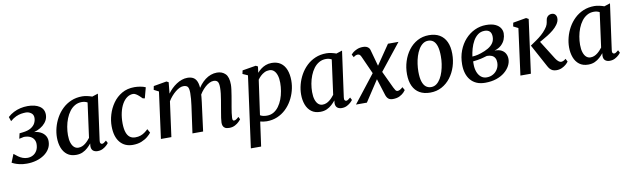

<svg xmlns="http://www.w3.org/2000/svg" viewBox="-46 -1138 6441 1960"><g transform="rotate(-10 3174.0 -158.0)"><path d="M154.5 10.5Q110 10.5 77.5 2.5Q45 -5.5 25.5 -14.2Q6 -23 1 -26L35.5 -111.5Q55.5 -94 76.8 -79Q98 -64 121.5 -55.2Q145 -46.5 171 -46.5Q201.5 -46.5 227.5 -60.5Q253.5 -74.5 269.5 -102.5Q285.5 -130.5 285.5 -171Q285.5 -196.5 273.2 -217.5Q261 -238.5 235.8 -251Q210.5 -263.5 170.5 -263.5L121 -253L133.5 -307.5L168.5 -311.5Q221 -317.5 252.2 -336.2Q283.5 -355 297.2 -381.8Q311 -408.5 311 -437Q311 -471 286.2 -488.2Q261.5 -505.5 233.5 -505.5Q211 -505.5 185.2 -501.5Q159.5 -497.5 130.8 -484.8Q102 -472 70 -444.5L54.5 -490Q83 -516 116.2 -533Q149.5 -550 186.5 -558.5Q223.5 -567 262 -567Q338.5 -567 384.8 -536.8Q431 -506.5 431 -449.5Q431 -417.5 416.5 -390.2Q402 -363 376.2 -341.5Q350.5 -320 316 -305.5Q281.5 -291 241.5 -284.5L235.5 -292.5Q289 -298.5 328.5 -284.8Q368 -271 389.8 -242.8Q411.5 -214.5 411.5 -178Q411.5 -134 390.8 -99.2Q370 -64.5 334.2 -40Q298.5 -15.5 252.2 -2.5Q206 10.5 154.5 10.5Z M926 -95.5Q922.5 -73 929.2 -64.2Q936 -55.5 945 -55.5Q953.5 -55.5 963.8 -61.8Q974 -68 989 -81L1003 -54Q999 -47 983.2 -31.5Q967.5 -16 943 -3Q918.5 10 887.5 10Q858.5 10 840.5 -5Q822.5 -20 822.5 -53L825.5 -80Q808 -58.5 785.5 -37.8Q763 -17 733.5 -3.5Q704 10 665.5 10Q609.5 10 573.2 -17.5Q537 -45 519.2 -92.2Q501.5 -139.5 501.5 -197.5Q501.5 -248 515.2 -300.5Q529 -353 555.8 -400.8Q582.5 -448.5 621.8 -486.2Q661 -524 712.8 -546Q764.5 -568 827.5 -568Q851.5 -568 880 -561.8Q908.5 -555.5 929.5 -547.5L991 -567.5ZM872 -497Q859 -504.5 844.2 -508Q829.5 -511.5 813.5 -511.5Q774 -511.5 742.2 -493.2Q710.5 -475 687 -443.8Q663.5 -412.5 647.8 -372.5Q632 -332.5 624.2 -288.8Q616.5 -245 616.5 -203Q616.5 -156 627.2 -123.8Q638 -91.5 656.8 -75Q675.5 -58.5 700.5 -58.5Q721.5 -58.5 739.5 -66Q757.5 -73.5 773 -85.8Q788.5 -98 801 -112Q813.5 -126 823.5 -138.5Z M1252.5 10Q1168.5 10 1120.2 -48.5Q1072 -107 1071.5 -214Q1071 -273 1089.5 -335Q1108 -397 1145.2 -450Q1182.5 -503 1238.5 -535.5Q1294.5 -568 1369 -568Q1397 -568 1429.5 -562.5Q1462 -557 1484 -546.5L1454.5 -436.5L1433.5 -441Q1421 -454 1405.5 -468.2Q1390 -482.5 1374 -492.2Q1358 -502 1344.5 -502Q1310.5 -502 1281.5 -481.8Q1252.5 -461.5 1231 -424.2Q1209.5 -387 1197.8 -335.8Q1186 -284.5 1186.5 -222.5Q1187.5 -167 1199.5 -131.5Q1211.5 -96 1234.5 -78.8Q1257.5 -61.5 1291 -61.5Q1321.5 -61.5 1344.8 -69.5Q1368 -77.5 1387.5 -91.2Q1407 -105 1425 -122.5L1447 -83Q1434.5 -66 1408.5 -44Q1382.5 -22 1343.5 -6Q1304.5 10 1252.5 10Z M1723 -557 1711.5 -440.5Q1730 -466.5 1753.5 -489.5Q1777 -512.5 1804 -530.2Q1831 -548 1859.8 -558Q1888.5 -568 1918 -568Q1954.5 -568 1978.8 -554Q2003 -540 2015.8 -509.2Q2028.5 -478.5 2029.5 -428Q2030 -422.5 2029.8 -416.5Q2029.5 -410.5 2029.2 -404.5Q2029 -398.5 2028.5 -391.5L2011.5 -414.5Q2029 -448 2052 -476Q2075 -504 2102.2 -524.8Q2129.5 -545.5 2160.5 -556.8Q2191.5 -568 2224.5 -568Q2277.5 -568 2311 -534.8Q2344.5 -501.5 2344.5 -422Q2344.5 -402 2340.5 -371.5Q2336.5 -341 2331 -308Q2325.5 -275 2320.5 -247Q2316 -221.5 2311 -193Q2306 -164.5 2302.2 -137Q2298.5 -109.5 2297.5 -87.5Q2296.5 -70 2300.5 -62.8Q2304.5 -55.5 2312 -55.5Q2322.5 -55.5 2333.8 -62Q2345 -68.5 2362.5 -84.5L2375.5 -57.5Q2370.5 -50.5 2354.5 -34.2Q2338.5 -18 2312.5 -4Q2286.5 10 2252.5 10Q2224.5 10 2209.2 1.2Q2194 -7.5 2188 -22.8Q2182 -38 2182.5 -57.5Q2183 -77 2187 -104.8Q2191 -132.5 2196.5 -163Q2202 -193.5 2206.5 -222Q2211 -249 2216.8 -282Q2222.5 -315 2226.5 -349Q2230.5 -383 2230.5 -412Q2230.5 -458.5 2217.2 -474.5Q2204 -490.5 2176 -490.5Q2155.5 -490.5 2132.8 -479.2Q2110 -468 2087.2 -447.5Q2064.5 -427 2044.5 -399.8Q2024.5 -372.5 2010 -340.5L2030 -404.5Q2029.5 -381.5 2026.8 -353.8Q2024 -326 2020.8 -298.8Q2017.5 -271.5 2014 -247L1982 0H1871.5L1902 -220Q1906 -248 1910.5 -281.2Q1915 -314.5 1918 -348.2Q1921 -382 1921 -411Q1920.5 -459.5 1907.5 -475.2Q1894.5 -491 1862.5 -491Q1844 -491 1822.8 -481Q1801.5 -471 1779.8 -453.2Q1758 -435.5 1738 -412.5Q1718 -389.5 1702 -363L1653 0H1544.5L1609 -481L1559 -506.5L1566.5 -544.5L1701.5 -568Z M2432 254 2532.5 -485.5 2479.5 -509 2487 -544.5 2627.5 -568 2648.5 -557 2640.5 -492.5Q2656.5 -511.5 2678.8 -528.8Q2701 -546 2729.2 -557Q2757.5 -568 2791 -568Q2847.5 -568 2884.8 -541.8Q2922 -515.5 2940.5 -467.8Q2959 -420 2959 -356Q2959 -303.5 2945 -251.2Q2931 -199 2904.2 -152Q2877.5 -105 2838.8 -68.5Q2800 -32 2750.2 -11Q2700.5 10 2641 10Q2625 10 2607.5 7.2Q2590 4.5 2573.5 1L2538.5 254ZM2582.5 -63Q2597 -54 2615 -50.2Q2633 -46.5 2653.5 -46.5Q2692.5 -46.5 2723 -64.8Q2753.5 -83 2776.2 -114.2Q2799 -145.5 2814 -185.2Q2829 -225 2836.2 -268.2Q2843.5 -311.5 2843.5 -353.5Q2843.5 -398 2833 -430.8Q2822.5 -463.5 2803 -481.2Q2783.5 -499 2755.5 -499Q2728 -499 2704.8 -487.2Q2681.5 -475.5 2663.2 -457.8Q2645 -440 2633 -422.5Z M3457 -95.5Q3453.5 -73 3460.2 -64.2Q3467 -55.5 3476 -55.5Q3484.5 -55.5 3494.8 -61.8Q3505 -68 3520 -81L3534 -54Q3530 -47 3514.2 -31.5Q3498.5 -16 3474 -3Q3449.5 10 3418.5 10Q3389.5 10 3371.5 -5Q3353.5 -20 3353.5 -53L3356.5 -80Q3339 -58.5 3316.5 -37.8Q3294 -17 3264.5 -3.5Q3235 10 3196.5 10Q3140.5 10 3104.2 -17.5Q3068 -45 3050.2 -92.2Q3032.5 -139.5 3032.5 -197.5Q3032.5 -248 3046.2 -300.5Q3060 -353 3086.8 -400.8Q3113.5 -448.5 3152.8 -486.2Q3192 -524 3243.8 -546Q3295.5 -568 3358.5 -568Q3382.5 -568 3411 -561.8Q3439.5 -555.5 3460.5 -547.5L3522 -567.5ZM3403 -497Q3390 -504.5 3375.2 -508Q3360.5 -511.5 3344.5 -511.5Q3305 -511.5 3273.2 -493.2Q3241.5 -475 3218 -443.8Q3194.5 -412.5 3178.8 -372.5Q3163 -332.5 3155.2 -288.8Q3147.5 -245 3147.5 -203Q3147.5 -156 3158.2 -123.8Q3169 -91.5 3187.8 -75Q3206.5 -58.5 3231.5 -58.5Q3252.5 -58.5 3270.5 -66Q3288.5 -73.5 3304 -85.8Q3319.5 -98 3332 -112Q3344.5 -126 3354.5 -138.5Z M3947 10Q3927 10 3913.5 3.5Q3900 -3 3891.5 -14.8Q3883 -26.5 3877.5 -42L3807.5 -264L3849 -258.5L3679.5 0H3566.5L3820.5 -325L3810.5 -241L3709.5 -465.5Q3704 -479 3695.8 -489.2Q3687.5 -499.5 3673.5 -499.5Q3659 -499.5 3647.5 -493.5Q3636 -487.5 3628.5 -480L3612 -510Q3616 -516 3632.2 -529.8Q3648.5 -543.5 3675.8 -555.2Q3703 -567 3739.5 -567Q3759.5 -567 3773.8 -561.2Q3788 -555.5 3797.2 -545.5Q3806.5 -535.5 3809.5 -523L3870 -303.5L3829 -310.5L3996 -555H4105L3857.5 -243.5L3867 -326.5L3971 -106Q3979 -89 3987.8 -76.2Q3996.5 -63.5 4010.5 -63.5Q4020.5 -63.5 4033.8 -70Q4047 -76.5 4064 -92.5L4082.5 -59.5Q4079 -53 4063.2 -36.2Q4047.5 -19.5 4019 -4.8Q3990.5 10 3947 10Z M4422 -568.5Q4487 -568.5 4532 -542Q4577 -515.5 4600.8 -464.5Q4624.5 -413.5 4624.5 -340.5Q4625 -272 4604.8 -208.8Q4584.5 -145.5 4546.5 -95.8Q4508.5 -46 4455 -17.2Q4401.5 11.5 4335.5 11.5Q4271.5 11.5 4226.2 -14.5Q4181 -40.5 4157.2 -91Q4133.5 -141.5 4133 -213Q4132.5 -283 4152.8 -346.8Q4173 -410.5 4210.8 -460.5Q4248.5 -510.5 4302 -539.5Q4355.5 -568.5 4422 -568.5ZM4405 -514Q4373.5 -514 4348.8 -495.8Q4324 -477.5 4305.8 -447Q4287.5 -416.5 4275.5 -378.2Q4263.5 -340 4257.8 -299.2Q4252 -258.5 4252 -220Q4252 -158 4264.2 -118.8Q4276.5 -79.5 4299.5 -61Q4322.5 -42.5 4354 -42.5Q4385.5 -42.5 4409.8 -60.5Q4434 -78.5 4452.2 -109Q4470.5 -139.5 4482.2 -177.8Q4494 -216 4500 -256.8Q4506 -297.5 4505.5 -336Q4505.5 -398 4493.8 -437.2Q4482 -476.5 4459.8 -495.2Q4437.5 -514 4405 -514Z M4906 10Q4855 10 4817.5 -6.2Q4780 -22.5 4754.8 -52.5Q4729.5 -82.5 4717 -123.5Q4704.5 -164.5 4704.5 -213.5Q4704.5 -292 4729.5 -357.2Q4754.5 -422.5 4797.5 -470Q4840.5 -517.5 4896.2 -543.5Q4952 -569.5 5014 -569.5Q5072.5 -569.5 5108.5 -553Q5144.5 -536.5 5161.2 -510.5Q5178 -484.5 5178 -455Q5178 -423 5165.8 -391.8Q5153.5 -360.5 5126.8 -335.5Q5100 -310.5 5055.5 -297Q5100 -297.5 5127.2 -282.8Q5154.5 -268 5167.5 -243.2Q5180.5 -218.5 5180.5 -188Q5180.5 -152.5 5161.8 -117.5Q5143 -82.5 5107.8 -53.5Q5072.5 -24.5 5021.5 -7.2Q4970.5 10 4906 10ZM4930.5 -41.5Q4968 -41.5 4997.5 -58.8Q5027 -76 5044.2 -105.8Q5061.5 -135.5 5061.5 -172.5Q5061.5 -200.5 5050.8 -219.5Q5040 -238.5 5019.2 -247.8Q4998.5 -257 4968.5 -257Q4961.5 -255.5 4951 -252.2Q4940.5 -249 4927.8 -245.5Q4915 -242 4902 -239Q4884.5 -235.5 4864.2 -232Q4844 -228.5 4821 -226.5Q4820.5 -218.5 4820.5 -210.5Q4820.5 -202.5 4820.5 -195Q4820.5 -153 4833.2 -118Q4846 -83 4870.8 -62.2Q4895.5 -41.5 4930.5 -41.5ZM4822 -276.5Q4838.5 -277.5 4852.5 -279.5Q4866.5 -281.5 4881 -285Q4895.5 -288.5 4912 -294Q4957 -308.5 4990.5 -328.2Q5024 -348 5042.5 -375.2Q5061 -402.5 5061 -439.5Q5061 -477 5042.5 -495.2Q5024 -513.5 4989.5 -513.5Q4949.5 -513.5 4920 -491.5Q4890.5 -469.5 4870.5 -434Q4850.5 -398.5 4838.8 -357Q4827 -315.5 4822 -276.5Z M5271 0 5335 -481.5 5285 -506.5 5292.5 -544.5 5430 -568.5 5454.5 -554.5 5379.5 0ZM5644 10Q5620 10 5603.5 2Q5587 -6 5576.2 -18.8Q5565.5 -31.5 5557.5 -46.5L5429.5 -282.5Q5462 -304.5 5492.2 -325.5Q5522.5 -346.5 5549 -369.8Q5575.5 -393 5597.5 -421.5Q5618 -447 5624.5 -467.8Q5631 -488.5 5633 -506.5Q5635.5 -527.5 5644.8 -540.2Q5654 -553 5667 -559Q5680 -565 5693 -565Q5717.5 -565 5730.2 -550.5Q5743 -536 5744 -515Q5745 -496 5738.2 -478.5Q5731.5 -461 5720 -445.5Q5702 -420 5673.5 -396.5Q5645 -373 5613 -353Q5581 -333 5552.2 -317.2Q5523.5 -301.5 5505 -291.5L5512.5 -329L5649.5 -111Q5663 -90 5677.8 -78Q5692.5 -66 5705 -66Q5714.5 -66 5726.8 -70.5Q5739 -75 5754 -88.5L5770 -57.5Q5762 -45 5744.2 -29.2Q5726.5 -13.5 5701 -1.8Q5675.5 10 5644 10Z M6234.5 -95.5Q6231 -73 6237.8 -64.2Q6244.5 -55.5 6253.5 -55.5Q6262 -55.5 6272.2 -61.8Q6282.5 -68 6297.5 -81L6311.5 -54Q6307.5 -47 6291.8 -31.5Q6276 -16 6251.5 -3Q6227 10 6196 10Q6167 10 6149 -5Q6131 -20 6131 -53L6134 -80Q6116.5 -58.5 6094 -37.8Q6071.5 -17 6042 -3.5Q6012.5 10 5974 10Q5918 10 5881.8 -17.5Q5845.5 -45 5827.8 -92.2Q5810 -139.5 5810 -197.5Q5810 -248 5823.8 -300.5Q5837.5 -353 5864.2 -400.8Q5891 -448.5 5930.2 -486.2Q5969.5 -524 6021.2 -546Q6073 -568 6136 -568Q6160 -568 6188.5 -561.8Q6217 -555.5 6238 -547.5L6299.5 -567.5ZM6180.5 -497Q6167.5 -504.5 6152.8 -508Q6138 -511.5 6122 -511.5Q6082.5 -511.5 6050.8 -493.2Q6019 -475 5995.5 -443.8Q5972 -412.5 5956.2 -372.5Q5940.5 -332.5 5932.8 -288.8Q5925 -245 5925 -203Q5925 -156 5935.8 -123.8Q5946.5 -91.5 5965.2 -75Q5984 -58.5 6009 -58.5Q6030 -58.5 6048 -66Q6066 -73.5 6081.5 -85.8Q6097 -98 6109.5 -112Q6122 -126 6132 -138.5Z"/></g></svg>

Font: Merriweather Medium
Style: Italic
Weight: 500
Italic angle: -7.8°
Version: Version 2.101